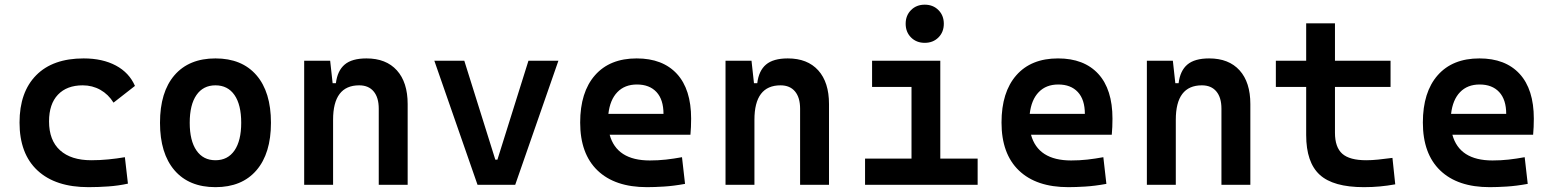

<svg xmlns="http://www.w3.org/2000/svg" viewBox="-20 -771 6485 801"><path d="M349.1 9.8Q211.4 9.8 136.5 -59.8Q61.5 -129.4 61.5 -259.8Q61.5 -386.7 130.9 -457Q200.2 -527.3 329.1 -527.3Q407.7 -527.3 463.4 -497.6Q519 -467.8 543 -412.6L453.6 -342.8Q432.1 -377.4 398.7 -396.2Q365.2 -415 325.2 -415Q258.8 -415 221.7 -376Q184.6 -336.9 184.6 -264.6Q184.6 -185.5 230.5 -144Q276.4 -102.5 360.8 -102.5Q396.5 -102.5 431.9 -106Q467.3 -109.4 501 -115.2L513.7 -4.9Q473.6 3.9 431.6 6.8Q389.6 9.8 349.1 9.8Z M878.9 9.8Q768.6 9.8 708 -60.5Q647.5 -130.9 647.5 -258.8Q647.5 -387.2 708 -457.3Q768.6 -527.3 878.9 -527.3Q989.3 -527.3 1049.8 -457.3Q1110.4 -387.2 1110.4 -258.8Q1110.4 -130.9 1049.8 -60.5Q989.3 9.8 878.9 9.8ZM878.9 -102.5Q930.2 -102.5 958.3 -143.3Q986.3 -184.1 986.3 -258.8Q986.3 -334 958.3 -374.5Q930.2 -415 878.9 -415Q827.6 -415 799.6 -374.5Q771.5 -334 771.5 -258.8Q771.5 -184.1 799.6 -143.3Q827.6 -102.5 878.9 -102.5Z M1560.1 0V-317.4Q1560.1 -364.3 1538.8 -389.6Q1517.6 -415 1478.5 -415Q1369.6 -415 1369.6 -271.5V0H1249V-517.6H1357.4L1367.7 -423.8H1381.3Q1387.7 -476.1 1418 -501.7Q1448.2 -527.3 1508.8 -527.3Q1590.8 -527.3 1635.7 -477.5Q1680.7 -427.7 1680.7 -336.9V0Z M1972.2 0 1792 -517.6H1917L2046.4 -105H2055.2L2184.6 -517.6H2309.6L2129.4 0Z M2679.2 9.8Q2545.4 9.8 2472.9 -59.8Q2400.4 -129.4 2400.4 -259.8Q2400.4 -386.7 2462.2 -457Q2523.9 -527.3 2636.2 -527.3Q2744.6 -527.3 2804 -462.9Q2863.3 -398.4 2863.3 -275.9Q2863.3 -240.7 2860.4 -209H2523.4Q2552.7 -101.6 2690.9 -101.6Q2725.1 -101.6 2758.1 -105.2Q2791 -108.9 2825.2 -115.2L2837.9 -3.9Q2789.6 4.9 2749.8 7.3Q2710 9.8 2679.2 9.8ZM2518.1 -295.9H2748Q2748 -355.5 2718.8 -387Q2689.5 -418.5 2637.2 -418.5Q2586.4 -418.5 2555.7 -386.7Q2524.9 -355 2518.1 -295.9Z M3317.9 0V-317.4Q3317.9 -364.3 3296.6 -389.6Q3275.4 -415 3236.3 -415Q3127.4 -415 3127.4 -271.5V0H3006.8V-517.6H3115.2L3125.5 -423.8H3139.2Q3145.5 -476.1 3175.8 -501.7Q3206.1 -527.3 3266.6 -527.3Q3348.6 -527.3 3393.6 -477.5Q3438.5 -427.7 3438.5 -336.9V0Z M3588.9 0V-109.4H3782.7V-408.2H3618.2V-517.6H3902.8V-109.4H4058.6V0ZM3837.9 -592.3Q3803.2 -592.3 3780.8 -614.7Q3758.3 -637.2 3758.3 -671.9Q3758.3 -706.5 3780.8 -729Q3803.2 -751.5 3837.9 -751.5Q3872.6 -751.5 3895 -729Q3917.5 -706.5 3917.5 -671.9Q3917.5 -637.2 3895 -614.7Q3872.6 -592.3 3837.9 -592.3Z M4437 9.8Q4303.2 9.8 4230.7 -59.8Q4158.2 -129.4 4158.2 -259.8Q4158.2 -386.7 4220 -457Q4281.7 -527.3 4394 -527.3Q4502.4 -527.3 4561.8 -462.9Q4621.1 -398.4 4621.1 -275.9Q4621.1 -240.7 4618.2 -209H4281.2Q4310.5 -101.6 4448.7 -101.6Q4482.9 -101.6 4515.9 -105.2Q4548.8 -108.9 4583 -115.2L4595.7 -3.9Q4547.4 4.9 4507.6 7.3Q4467.8 9.8 4437 9.8ZM4275.9 -295.9H4505.9Q4505.9 -355.5 4476.6 -387Q4447.3 -418.5 4395 -418.5Q4344.2 -418.5 4313.5 -386.7Q4282.7 -355 4275.9 -295.9Z M5075.7 0V-317.4Q5075.7 -364.3 5054.4 -389.6Q5033.2 -415 4994.1 -415Q4885.3 -415 4885.3 -271.5V0H4764.6V-517.6H4873L4883.3 -423.8H4897Q4903.3 -476.1 4933.6 -501.7Q4963.9 -527.3 5024.4 -527.3Q5106.4 -527.3 5151.4 -477.5Q5196.3 -427.7 5196.3 -336.9V0Z M5669.9 9.8Q5542 9.8 5485.6 -42Q5429.2 -93.8 5429.2 -207.5V-408.2H5302.7V-517.6H5429.2V-673.8H5549.3V-517.6H5781.2V-408.2H5549.3V-217.3Q5549.3 -156.7 5579.8 -129.6Q5610.4 -102.5 5679.7 -102.5Q5702.6 -102.5 5729 -105.2Q5755.4 -107.9 5789.1 -112.3L5800.8 -2Q5768.1 3.9 5736.8 6.8Q5705.6 9.8 5669.9 9.8Z M6194.8 9.8Q6061 9.8 5988.5 -59.8Q5916 -129.4 5916 -259.8Q5916 -386.7 5977.8 -457Q6039.6 -527.3 6151.9 -527.3Q6260.3 -527.3 6319.6 -462.9Q6378.9 -398.4 6378.9 -275.9Q6378.9 -240.7 6376 -209H6039.1Q6068.4 -101.6 6206.5 -101.6Q6240.7 -101.6 6273.7 -105.2Q6306.6 -108.9 6340.8 -115.2L6353.5 -3.9Q6305.2 4.9 6265.4 7.3Q6225.6 9.8 6194.8 9.8ZM6033.7 -295.9H6263.7Q6263.7 -355.5 6234.4 -387Q6205.1 -418.5 6152.8 -418.5Q6102.1 -418.5 6071.3 -386.7Q6040.5 -355 6033.7 -295.9Z"/></svg>

Font: CaskaydiaCove NFP SemiBold
Style: Regular
Weight: 600
Designer: Aaron Bell
Foundry: Saja Typeworks
Version: Version 2111.001; VTT 6.35;Nerd Fonts 3.1.1